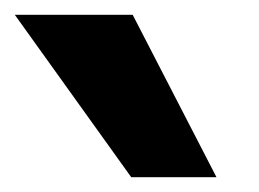

<svg xmlns="http://www.w3.org/2000/svg" viewBox="-160 -874 349 259"><path d="M19 -854 132 -635H17L-140 -854Z"/></svg>

Font: Montserrat arm Medium
Style: Regular
Weight: 500
Designer: Julieta Ulanovsky
Foundry: Julieta Ulanovsky
Version: Version 6.000;PS 006.000;hotconv 1.0.88;makeotf.lib2.5.64775